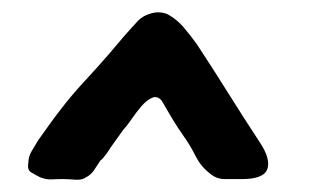

<svg xmlns="http://www.w3.org/2000/svg" viewBox="-20 -785 509 312"><path d="M143 -524Q139 -518 133.5 -509.5Q128 -501 120 -497Q113 -492 102 -493Q91 -494 83 -494Q72 -494 63.5 -493.5Q55 -493 45 -497Q37 -501 30.5 -505Q24 -509 26 -520Q26 -530 31.5 -539.5Q37 -549 42 -557Q50 -568 59.5 -581.5Q69 -595 77 -605Q96 -630 116 -651.5Q136 -673 156 -696Q171 -714 181.5 -726Q192 -738 205 -752Q213 -760 226.5 -763.5Q240 -767 252 -762Q267 -754 278.5 -740.5Q290 -727 300 -713Q325 -675 351 -633.5Q377 -592 402 -554Q420 -527 414.5 -510.5Q409 -494 373 -494Q359 -494 345 -494Q331 -494 320 -504Q306 -515 297.5 -532Q289 -549 279 -563Q269 -577 260 -592Q251 -607 243 -621Q236 -630 227 -626Q218 -622 209.5 -612Q201 -602 193.5 -591Q186 -580 181 -575Q174 -565 167 -555.5Q160 -546 153 -535Q151 -533 149 -530Q147 -527 143 -524Z"/></svg>

Font: Jua
Style: Regular
Weight: 400
Version: Version 1.001